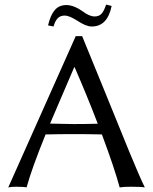

<svg xmlns="http://www.w3.org/2000/svg" viewBox="-20 -816 669 839"><path d="M394 -744.1Q411.6 -744.1 422.6 -754.9Q433.6 -765.6 443.8 -795.9L467.8 -790Q449.7 -700.2 380.9 -700.2Q355.5 -700.2 316.9 -726.1Q281.7 -748 263.2 -748Q244.1 -748 232.7 -736.8Q221.2 -725.6 213.9 -700.2L189.9 -705.1Q200.7 -750.5 219.5 -772.2Q238.3 -793.9 270 -793.9Q302.2 -793.9 341.8 -766.1Q370.6 -744.1 394 -744.1ZM407.2 -275.4Q359.9 -398.9 306.2 -522H304.2L198.7 -275.9Q207.5 -275.9 247.1 -274.9Q286.6 -273.9 303.2 -273.9Q358.4 -273.9 407.2 -275.4ZM179.2 -228.5Q118.7 -79.6 96.2 2.9Q84 0 50.8 0Q28.3 0 16.1 2.9L311 -658.2H338.9L435.5 -421.9L544.4 -154.3Q590.8 -41.5 612.8 2.9Q595.7 0 553.2 0Q520 0 502.9 2.9Q481 -79.1 425.3 -228.5Q369.1 -230 308.1 -230Q236.3 -230 179.2 -228.5Z"/></svg>

Font: Linux Biolinum G
Style: Regular
Weight: 400
Designer: Philipp H. Poll
Foundry: Philipp H. Poll
Version: Version 1.1.0 ; ttfautohint (v1.6)